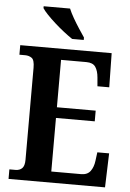

<svg xmlns="http://www.w3.org/2000/svg" viewBox="-61 -976 693 1021"><g transform="rotate(5 285.5 -465.5)"><path d="M24 0V-51H57Q79 -51 92 -64Q105 -77 105 -109V-600Q105 -642 90 -652.5Q75 -663 55 -663H24V-714H512L515 -532H452L448 -578Q445 -614 431 -634.5Q417 -655 382 -655H247V-402H454V-345H247V-59H406Q440 -59 456 -81Q472 -103 476 -136L482 -182H545L539 0ZM296 -771Q275 -785 250 -804.5Q225 -824 200.5 -846Q176 -868 157 -888Q138 -908 130 -921V-931H271Q280 -909 295.5 -882Q311 -855 328 -829Q345 -803 358 -784V-771Z"/></g></svg>

Font: Noto Serif Khmer Condensed
Style: Bold
Weight: 700
Width: 3
Designer: Danh Hong and the Monotype Design Team
Foundry: Monotype Imaging Inc.
Version: Version 2.004; ttfautohint (v1.8.4.7-5d5b)